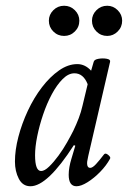

<svg xmlns="http://www.w3.org/2000/svg" viewBox="-20 -635 445 668"><path d="M86 13Q59 13 45.5 -13Q32 -39 32 -73Q32 -113 44 -159Q56 -205 77 -250Q98 -295 126 -331.5Q154 -368 185.5 -390Q217 -412 249 -412Q276 -412 297 -389L306 -420Q308 -428 323 -430.5Q338 -433 351.5 -430.5Q365 -428 363 -420L287 -92Q286 -85 284.5 -79Q283 -73 283 -67Q283 -51 294 -51Q302 -51 314 -64Q326 -77 342 -98Q347 -104 356.5 -96Q366 -88 363 -83Q350 -59 328.5 -37Q307 -15 284.5 -1Q262 13 246 13Q219 13 219 -27Q219 -40 221.5 -54Q224 -68 228 -81L242 -128L237 -130Q145 13 86 13ZM123 -40Q135 -40 151 -55.5Q167 -71 183.5 -93.5Q200 -116 213.5 -140Q227 -164 235 -180Q246 -203 254 -224Q262 -245 267 -267L285 -342Q270 -380 239 -380Q218 -380 198 -360Q178 -340 160.5 -307.5Q143 -275 130 -236.5Q117 -198 109.5 -161Q102 -124 102 -95Q102 -40 123 -40ZM203 -510Q181 -510 165.5 -525.5Q150 -541 150 -563Q150 -584 165.5 -599.5Q181 -615 203 -615Q225 -615 240.5 -599.5Q256 -584 256 -563Q256 -541 240.5 -525.5Q225 -510 203 -510ZM353 -510Q331 -510 315.5 -525.5Q300 -541 300 -563Q300 -584 315.5 -599.5Q331 -615 353 -615Q374 -615 389.5 -599.5Q405 -584 405 -563Q405 -541 389.5 -525.5Q374 -510 353 -510Z"/></svg>

Font: Junicode Two Beta Condensed
Style: Italic
Weight: 400
Width: 3
Italic angle: -9°
Version: Version 1.053; ttfautohint (v1.8.4)